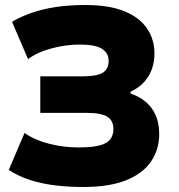

<svg xmlns="http://www.w3.org/2000/svg" viewBox="-20 -736 717 767"><path d="M312 11Q250 11 196 4Q142 -3 97 -18Q52 -33 15 -57L78 -205Q117 -177 175 -162Q233 -147 295 -147Q368 -147 400.5 -163.5Q433 -180 433 -221Q433 -254 409 -269.5Q385 -285 328 -285H141V-431H310Q367 -431 390.5 -445.5Q414 -460 414 -493Q414 -524 387.5 -541Q361 -558 298 -558Q244 -558 187 -543Q130 -528 92 -500L28 -649Q60 -668 103 -683.5Q146 -699 200 -707.5Q254 -716 321 -716Q416 -716 477 -691Q538 -666 567.5 -622Q597 -578 597 -523Q597 -470 572.5 -430.5Q548 -391 502 -370V-362Q558 -343 587 -302Q616 -261 616 -200Q616 -139 583.5 -91Q551 -43 484 -16Q417 11 312 11Z"/></svg>

Font: Nunito Sans 6pt Black
Style: Regular
Weight: 900
Version: Version 3.101;gftools[0.9.27]